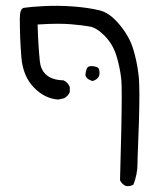

<svg xmlns="http://www.w3.org/2000/svg" viewBox="-20 -386 540 653"><path d="M318.4 -136.2Q318.4 -138.2 318.4 -141.4Q318.4 -144.5 317.4 -148.4Q316.4 -152.3 314.5 -154.3Q311.5 -157.2 307.1 -158.7Q298.3 -161.1 292 -161.1Q282.2 -161.1 278.8 -157.7Q273.4 -152.3 271 -136.2Q270.5 -134.8 270.5 -132.8Q270.5 -126 275.9 -120.6Q281.7 -114.3 294.9 -110.4Q305.7 -113.8 311.8 -119.9Q317.9 -126 318.4 -136.2ZM408.2 246.6Q411.1 247.1 414.6 247.1Q425.8 247.1 433.6 241.7Q447.8 208 447.8 166.5Q447.8 161.6 447.8 156.2Q454.1 9.8 454.1 -64.5Q454.1 -108.9 451.2 -131.3Q445.8 -178.7 432.1 -222.2Q418.5 -264.6 384.8 -304.2Q352.1 -343.3 317.4 -351.1Q280.8 -359.9 231 -363.8Q199.7 -366.2 175 -366.2Q150.4 -366.2 128.4 -365.2Q82 -362.8 61.5 -359.4Q47.4 -357.4 47.4 -323.2Q47.4 -255.4 52.7 -190.9Q58.1 -125.5 96.7 -86.9Q133.3 -50.3 178.2 -47.4L197.8 -51.8Q210.9 -58.1 217.3 -72.8V-90.3Q210.9 -106.4 195.8 -112.8Q154.8 -113.8 134.3 -134.3Q118.7 -149.9 115.7 -175.8Q109.9 -231 107.9 -302.7Q149.4 -305.2 175 -305.2Q200.7 -305.2 219.7 -303.7Q260.7 -300.3 284.7 -295.9Q308.6 -292 336.2 -263.9Q363.8 -235.8 376 -196.3Q388.2 -156.7 392.6 -115.2Q394 -101.1 394 -57.6Q394 27.8 388.2 227.1Q394.5 240.7 408.2 246.6Z"/></svg>

Font: NaikaiFont
Style: Light
Weight: 300
Version: Version 1.89